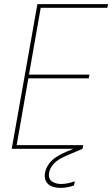

<svg xmlns="http://www.w3.org/2000/svg" viewBox="-20 -724 546 934"><path d="M506 -704 502 -686H178L121 -361H415L412 -343H118L61 -18H385L381 0H37L162 -704ZM301 15 375 -16 381 0 304 33Q261 51 242 72Q223 93 219 115Q214 144 231.5 157.5Q249 171 278 171Q293 171 310 167.5Q327 164 344 158L340 178Q324 184 307 187Q290 190 275 190Q250 190 231 182Q212 174 203.5 157.5Q195 141 199 116Q203 97 214 79Q225 61 246.5 45Q268 29 301 15Z"/></svg>

Font: Poppins Variable
Style: Italic
Weight: 100
Italic angle: -10°
Designer: Jonny Pinhorn
Foundry: Indian Type Foundry
Version: Version 6.000